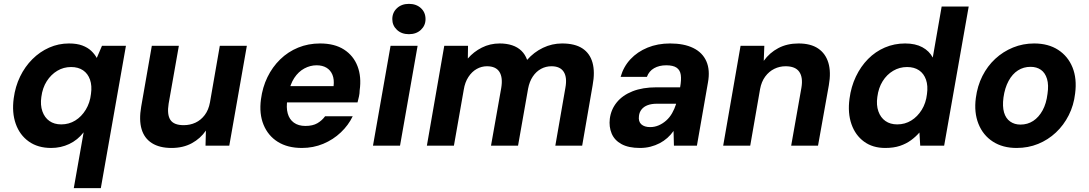

<svg xmlns="http://www.w3.org/2000/svg" viewBox="-20 -754 5638 994"><path d="M362 220 413 -69Q382 -29 338.5 -8.5Q295 12 245 12Q176 12 129 -21.5Q82 -55 61.5 -113Q41 -171 51 -245Q59 -306 84 -357.5Q109 -409 147.5 -447.5Q186 -486 234.5 -507.5Q283 -529 337 -529Q378 -529 406 -518.5Q434 -508 452 -491Q470 -474 481 -454L508 -517H632L502 220ZM297 -110Q337 -110 369.5 -130Q402 -150 424 -186Q446 -222 451 -268Q457 -310 446 -341.5Q435 -373 410 -390Q385 -407 348 -407Q309 -407 276.5 -387.5Q244 -368 222 -333.5Q200 -299 194 -252Q188 -210 199.5 -177.5Q211 -145 236 -127.5Q261 -110 297 -110Z M868 12Q806 12 766.5 -13Q727 -38 713 -85.5Q699 -133 711 -202L766 -517H906L853 -217Q844 -161 862 -133.5Q880 -106 931 -106Q964 -106 992 -119Q1020 -132 1040 -158.5Q1060 -185 1067 -224L1118 -517H1258L1167 0H1044L1046 -78Q1018 -37 973 -12.5Q928 12 868 12Z M1543 12Q1469 12 1418.5 -19.5Q1368 -51 1344.5 -108Q1321 -165 1331 -240Q1339 -302 1364.5 -354.5Q1390 -407 1430.5 -446.5Q1471 -486 1523.5 -507.5Q1576 -529 1637 -529Q1712 -529 1761 -497.5Q1810 -466 1831 -411Q1852 -356 1842 -286Q1842 -271 1838.5 -255Q1835 -239 1831 -224H1427L1442 -308H1707Q1711 -343 1701 -367Q1691 -391 1670 -403.5Q1649 -416 1619 -416Q1586 -416 1555.5 -399.5Q1525 -383 1503.5 -350.5Q1482 -318 1473 -268L1468 -239Q1461 -198 1469.5 -167Q1478 -136 1501.5 -119Q1525 -102 1561 -102Q1599 -102 1623 -116Q1647 -130 1663 -152H1806Q1784 -106 1744.5 -68.5Q1705 -31 1653.5 -9.5Q1602 12 1543 12Z M1911 0 2002 -517H2142L2051 0ZM2097 -577Q2059 -577 2035 -599.5Q2011 -622 2011 -655Q2011 -689 2035 -711.5Q2059 -734 2097 -734Q2135 -734 2159 -712Q2183 -690 2183 -655Q2183 -622 2159 -599.5Q2135 -577 2097 -577Z M2190 0 2280 -517H2403L2402 -451Q2432 -486 2474.5 -507.5Q2517 -529 2567 -529Q2603 -529 2631.5 -519.5Q2660 -510 2679.5 -491Q2699 -472 2709 -444Q2744 -484 2791 -506.5Q2838 -529 2890 -529Q2956 -529 2995 -503.5Q3034 -478 3047.5 -429.5Q3061 -381 3048 -312L2994 0H2855L2907 -299Q2917 -353 2898.5 -382Q2880 -411 2835 -411Q2806 -411 2781 -397.5Q2756 -384 2738.5 -358Q2721 -332 2714 -295L2662 0H2522L2575 -299Q2584 -353 2565.5 -382Q2547 -411 2501 -411Q2473 -411 2448 -397Q2423 -383 2405 -355.5Q2387 -328 2381 -290L2330 0Z M3293 12Q3234 12 3197.5 -8Q3161 -28 3146.5 -63Q3132 -98 3137 -139Q3143 -187 3173 -224Q3203 -261 3255 -281.5Q3307 -302 3379 -302H3501Q3508 -341 3504.5 -366Q3501 -391 3483 -403.5Q3465 -416 3429 -416Q3393 -416 3366.5 -401Q3340 -386 3329 -356H3193Q3208 -409 3244 -447.5Q3280 -486 3332.5 -507.5Q3385 -529 3449 -529Q3521 -529 3569 -505.5Q3617 -482 3637 -436.5Q3657 -391 3645 -326L3588 0H3469L3467 -76Q3453 -56 3435 -40Q3417 -24 3395 -12.5Q3373 -1 3347.5 5.5Q3322 12 3293 12ZM3346 -96Q3369 -96 3390 -105Q3411 -114 3429 -130Q3447 -146 3459.5 -168Q3472 -190 3480 -215V-217H3381Q3353 -217 3333 -209.5Q3313 -202 3301.5 -187.5Q3290 -173 3288 -154Q3284 -125 3300 -110.5Q3316 -96 3346 -96Z M3724 0 3814 -517H3937L3934 -439Q3964 -481 4009.5 -505Q4055 -529 4114 -529Q4177 -529 4215.5 -503Q4254 -477 4268.5 -429Q4283 -381 4271 -313L4215 0H4076L4129 -300Q4138 -353 4118 -382Q4098 -411 4047 -411Q4016 -411 3988.5 -397.5Q3961 -384 3941.5 -357.5Q3922 -331 3915 -293L3864 0Z M4563 12Q4498 12 4453 -21Q4408 -54 4388 -111.5Q4368 -169 4378 -243Q4386 -305 4411 -357.5Q4436 -410 4474 -448.5Q4512 -487 4561 -508Q4610 -529 4666 -529Q4719 -529 4755 -509.5Q4791 -490 4809 -456L4855 -720H4995L4868 0H4744L4740 -68Q4722 -47 4697 -28.5Q4672 -10 4639.5 1Q4607 12 4563 12ZM4625 -110Q4665 -110 4697.5 -130Q4730 -150 4752 -185.5Q4774 -221 4779 -267Q4785 -310 4774 -341.5Q4763 -373 4738 -390Q4713 -407 4676 -407Q4637 -407 4604 -387.5Q4571 -368 4549.5 -333.5Q4528 -299 4522 -252Q4516 -210 4527.5 -177.5Q4539 -145 4564 -127.5Q4589 -110 4625 -110Z M5243 12Q5171 12 5120 -21Q5069 -54 5045.5 -113Q5022 -172 5032 -247Q5040 -309 5066 -360.5Q5092 -412 5132.5 -449.5Q5173 -487 5224.5 -508Q5276 -529 5334 -529Q5407 -529 5458 -496Q5509 -463 5532.5 -405Q5556 -347 5546 -270Q5539 -209 5513 -157.5Q5487 -106 5446.5 -68Q5406 -30 5354.5 -9Q5303 12 5243 12ZM5263 -109Q5300 -109 5329 -128Q5358 -147 5377.5 -182.5Q5397 -218 5403 -268Q5410 -314 5400.5 -345.5Q5391 -377 5369 -392.5Q5347 -408 5315 -408Q5279 -408 5250 -389.5Q5221 -371 5201.5 -335Q5182 -299 5175 -249Q5169 -203 5178 -172Q5187 -141 5209.5 -125Q5232 -109 5263 -109Z"/></svg>

Font: DM Sans 11pt ExtraBold
Style: Italic
Weight: 800
Italic angle: -10°
Version: Version 4.004;gftools[0.9.30]